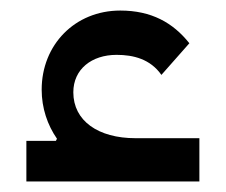

<svg xmlns="http://www.w3.org/2000/svg" viewBox="-20 -344 428 364"><path d="M30 0H358V-82H237C166 -82 119 -115 119 -169C119 -213 154 -240 201 -240C233 -240 265 -232 286 -202L339 -262C308 -301 267 -324 208 -324C122 -324 59 -259 59 -174C59 -139 70 -107 88 -81L86 -77H30Z"/></svg>

Font: IBM Plex Arabic
Style: Regular
Weight: 400
Designer: Mike Abbink, Paul van der Laan, Pieter van Rosmalen, Wael Morcos, Khajak Apelian
Foundry: Bold Monday
Version: Version 1.0